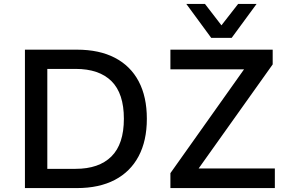

<svg xmlns="http://www.w3.org/2000/svg" viewBox="-20 -958 1465 978"><path d="M107 0V-705H372Q486 -705 565.5 -663.5Q645 -622 686.5 -543.5Q728 -465 728 -353Q728 -241 686 -162Q644 -83 564.5 -41.5Q485 0 372 0ZM221 -98H365Q484 -98 547.5 -161Q611 -224 611 -353Q611 -482 548 -544.5Q485 -607 365 -607H221ZM848 0V-76L1258 -654L1273 -605H848V-705H1369V-630L957 -51L944 -100H1380V0ZM1056 -765 929 -938H1024L1108 -829L1193 -938H1287L1160 -765Z"/></svg>

Font: Nunito Sans 6pt SemiBold
Style: Regular
Weight: 600
Version: Version 3.101;gftools[0.9.27]